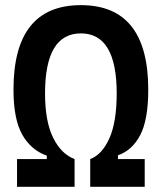

<svg xmlns="http://www.w3.org/2000/svg" viewBox="-20 -723 626 743"><path d="M45.9 0V-107.4H161.1V-120.6Q100.1 -142.1 66.2 -201.9Q32.2 -261.7 32.2 -376Q32.2 -703.1 293 -703.1Q553.7 -703.1 553.7 -376Q553.7 -259.8 522.7 -200.4Q491.7 -141.1 436.5 -122.1V-107.4H540V0H329.1V-107.4Q375.5 -125 403.6 -188.5Q431.6 -252 431.6 -361.3Q431.6 -593.8 293 -593.8Q154.3 -593.8 154.3 -361.3Q154.3 -253.9 185.3 -190.7Q216.3 -127.4 268.6 -107.4V0Z"/></svg>

Font: CaskaydiaCove NFP SemiBold
Style: Regular
Weight: 600
Designer: Aaron Bell
Foundry: Saja Typeworks
Version: Version 2111.001; VTT 6.35;Nerd Fonts 3.1.1